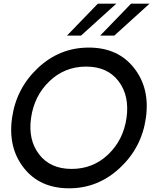

<svg xmlns="http://www.w3.org/2000/svg" viewBox="-20 -1020 863 1050"><path d="M515.1 -1000H616.2L422.9 -825.2H346.2ZM696.8 -1000H797.9L605 -825.2H527.8ZM357.9 9.8Q197.8 9.8 110.4 -101.6Q22.9 -212.9 45.9 -375Q68.8 -537.1 187.5 -648.4Q306.2 -759.8 465.8 -759.8Q625 -759.8 712.9 -648.4Q800.8 -537.1 777.8 -375Q754.9 -212.9 635.5 -101.6Q516.1 9.8 357.9 9.8ZM671.9 -375Q689 -496.1 628.4 -575.9Q567.9 -655.8 450.9 -655.8Q334 -655.8 250.5 -575.9Q167 -496.1 149.9 -375Q132.8 -255.9 193.8 -176Q254.9 -96.2 371.8 -96.2Q488.8 -96.2 571.8 -175.5Q654.8 -254.9 671.9 -375Z"/></svg>

Font: Oakes Grotesk
Style: Medium Italic
Weight: 500
Designer: Samuel Oakes
Foundry: Samuel Oakes
Version: Version 1.0 | wf-rip DC20170320